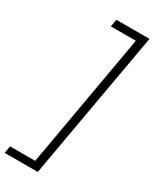

<svg xmlns="http://www.w3.org/2000/svg" viewBox="-270 -798 893 1111"><g transform="rotate(30 176.5 -243.0)"><path d="M-22 252 -14 204H154L311 -689H144L153 -738H374L199 252Z"/></g></svg>

Font: Gantari Light
Style: Italic
Weight: 300
Italic angle: -10°
Version: Version 1.000